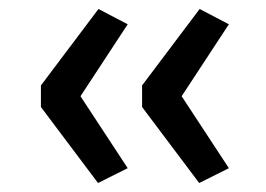

<svg xmlns="http://www.w3.org/2000/svg" viewBox="-20 -486 591 427"><path d="M198 -79 71 -248V-296L199 -466L264 -432L159 -272L264 -112ZM423 -79 296 -248V-296L424 -466L489 -432L384 -272L489 -112Z"/></svg>

Font: Nunito Sans 7pt Expanded
Style: Regular
Weight: 400
Width: 7
Designer: Vernon Adams
Foundry: Vernon Adams
Version: Version 3.101;gftools[0.9.27]